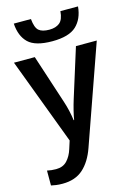

<svg xmlns="http://www.w3.org/2000/svg" viewBox="-146 -843 810 1158"><g transform="rotate(-15 259.0 -264.5)"><path d="M1 -541 204 -1 188 49Q175 91 149.5 118Q124 145 81 145Q51 145 25 139V232Q38 235 55.5 237.5Q73 240 96 240Q176 240 225 196Q274 152 302 72L518 -541H388L292 -235Q282 -203 274 -170.5Q266 -138 262 -113H259Q251 -174 231 -235L131 -541ZM462 -769H352Q348 -717 324 -697.5Q300 -678 260 -678Q215 -678 194 -696Q173 -714 168 -769H61Q66 -690 109.5 -648Q153 -606 259 -606Q363 -606 409 -649Q455 -692 462 -769Z"/></g></svg>

Font: Noto Sans Display Medium
Style: Regular
Weight: 500
Designer: Monotype Design Team
Foundry: Monotype Imaging Inc.
Version: Version 1.900